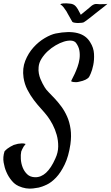

<svg xmlns="http://www.w3.org/2000/svg" viewBox="-66 -933 660 1144"><path d="M358.4 -448.2Q357.4 -451.2 364.3 -463.4Q371.1 -475.6 379.4 -493.7Q387.7 -511.7 396 -534.7Q404.3 -557.6 407.7 -582Q411.1 -606.4 407.2 -630.9Q403.3 -655.3 386.7 -677.7Q377 -689.5 357.9 -690.9Q338.9 -692.4 314.9 -685.1Q291 -677.7 265.1 -662.6Q239.3 -647.5 217.8 -627.4Q196.3 -607.4 181.2 -583Q166 -558.6 164.1 -533.2Q162.1 -512.7 165.5 -495.1Q168.9 -477.5 174.8 -462.9Q180.7 -448.2 187.5 -435.5Q194.3 -422.9 200.2 -413.1Q208 -399.4 224.6 -382.8Q241.2 -366.2 260.7 -345.2Q280.3 -324.2 299.8 -297.9Q319.3 -271.5 334 -238.3Q348.6 -205.1 354.5 -164.1Q360.4 -123 353.5 -73.2Q342.8 -1 319.3 47.4Q295.9 95.7 268.1 125Q240.2 154.3 211.9 167.5Q183.6 180.7 165 184.6Q150.4 187.5 130.4 189.9Q110.4 192.4 88.4 189Q66.4 185.5 43.9 175.3Q21.5 165 3.9 143.6Q-16.6 119.1 -28.3 90.8Q-39.1 66.4 -44.4 34.7Q-49.8 2.9 -39.1 -31.2Q-31.2 -40 -22.5 -46.9Q-13.7 -53.7 -4.9 -58.6Q4.9 -64.5 15.6 -69.3Q28.3 -73.2 41 -76.2Q51.8 -78.1 64 -78.6Q76.2 -79.1 86.9 -75.2Q72.3 -58.6 66.4 -43.9Q62.5 -36.1 60.5 -30.3Q56.6 -11.7 58.1 14.2Q59.6 40 68.8 64Q78.1 87.9 95.7 105Q113.3 122.1 142.6 123Q213.9 125 263.7 11.7Q280.3 -23.4 280.8 -59.6Q281.2 -95.7 272 -128.9Q262.7 -162.1 247.6 -190.9Q232.4 -219.7 216.8 -240.2Q201.2 -260.7 179.2 -284.7Q157.2 -308.6 135.7 -336.9Q114.3 -365.2 97.2 -398.4Q80.1 -431.6 74.2 -470.7Q66.4 -525.4 84.5 -570.8Q102.5 -616.2 133.3 -650.4Q164.1 -684.6 200.7 -706.1Q237.3 -727.5 265.6 -733.4Q422.9 -764.6 471.7 -680.7Q492.2 -648.4 494.1 -612.3Q496.1 -576.2 489.7 -545.4Q483.4 -514.6 474.1 -493.7Q464.8 -472.7 461.9 -470.7Q456.1 -464.8 443.4 -458Q430.7 -451.2 402.3 -445.3Q394.5 -443.4 386.7 -443.4Q379.9 -443.4 372.1 -444.3Q364.3 -445.3 358.4 -448.2ZM330.1 -865.2Q320.3 -879.9 312.5 -890.1Q304.7 -900.4 293 -907.2Q299.8 -912.1 310.1 -912.6Q320.3 -913.1 330.1 -913.1Q340.8 -912.1 353.5 -911.1Q372.1 -909.2 384.3 -896.5Q396.5 -883.8 414.1 -847.7Q414.1 -846.7 414.6 -846.2Q415 -845.7 415 -844.7Q451.2 -874 464.4 -885.3Q477.5 -896.5 479.5 -898.4Q496.1 -911.1 511.7 -909.2Q527.3 -907.2 541 -908.2H552.7Q557.6 -908.2 563.5 -908.7Q569.3 -909.2 574.2 -910.2Q569.3 -905.3 557.6 -896Q545.9 -886.7 533.2 -877Q518.6 -866.2 502 -852.5Q496.1 -847.7 486.3 -839.8Q476.6 -832 466.3 -824.2Q456.1 -816.4 447.8 -810.1Q439.5 -803.7 435.5 -801.8Q432.6 -798.8 421.9 -797.4Q411.1 -795.9 399.4 -795.9Q387.7 -795.9 377.4 -797.9Q367.2 -799.8 365.2 -802.7Q363.3 -805.7 358.4 -814.5Q353.5 -823.2 347.7 -833.5Q341.8 -843.8 336.9 -852.5Q332 -861.3 330.1 -865.2Z"/></svg>

Font: Satisfy
Style: Regular
Weight: 400
Designer: Font Diner, Inc
Foundry: Font Diner, Inc
Version: Version 1.001